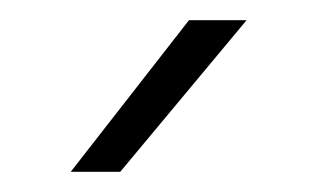

<svg xmlns="http://www.w3.org/2000/svg" viewBox="-20 -720 314 190"><path d="M50 -550 167 -700H224L99 -550Z"/></svg>

Font: Fivo Sans Light
Style: Regular
Weight: 300
Designer: Alexander Slobzheninov
Foundry: Alexander Slobzheninov
Version: 1.0